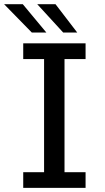

<svg xmlns="http://www.w3.org/2000/svg" viewBox="-38 -910 508 930"><path d="M74.5 0V-76H175.5V-624H74.5V-700H376.5V-624H274.5V-76H376.5V0ZM268 -752.5 142.5 -889.5H231L336 -752.5ZM116 -752.5 -18 -889.5H72.5L186.5 -752.5Z"/></svg>

Font: Trispace Condensed
Style: Regular
Weight: 400
Width: 3
Designer: Tyler Finck
Foundry: Etcetera Type Company
Version: Version 1.210; ttfautohint (v1.8.3)